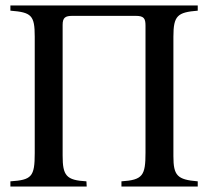

<svg xmlns="http://www.w3.org/2000/svg" viewBox="-20 -682 762 702"><path d="M703 0V-19C628 -25 614 -40 614 -111V-548C614 -625 629 -637 703 -643V-662H18V-643C95 -637 107 -626 107 -548V-122C107 -36 96 -24 18 -19V0H297L296 -19C222 -23 209 -40 209 -113V-591C209 -618 219 -624 245 -624H476C506 -624 512 -615 512 -588V-124C512 -40 502 -24 424 -19V0Z"/></svg>

Font: XITS
Style: Regular
Weight: 400
Designer: MicroPress Inc., with final additions and corrections provided by Coen Hoffman, Elsevier (retired)
Version: Version 1.302